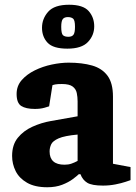

<svg xmlns="http://www.w3.org/2000/svg" viewBox="-20 -775 574 809"><path d="M179 14Q127 14 94 -5Q61 -24 46 -54Q31 -84 31 -118Q31 -165 55 -194.5Q79 -224 116.5 -241Q154 -258 194 -265L307 -285V-348Q307 -366 303.5 -383Q300 -400 286 -410.5Q272 -421 241 -421Q223 -421 214.5 -419.5Q206 -418 201 -416L187 -327Q185 -326 167.5 -321Q150 -316 127 -316Q89 -316 69.5 -328.5Q50 -341 50 -379Q50 -413 71.5 -437.5Q93 -462 126.5 -478.5Q160 -495 198 -503Q236 -511 269 -511Q326 -511 368 -499Q410 -487 433 -456Q456 -425 456 -368V-85L530 -71V-16Q527 -15 509.5 -9Q492 -3 466.5 2Q441 7 414 7Q367 7 347.5 -5Q328 -17 319 -41H312Q305 -34 287 -20.5Q269 -7 242 3.5Q215 14 179 14ZM252 -81Q268 -81 281 -85.5Q294 -90 307 -97V-208Q252 -203 227 -192Q202 -181 195.5 -166.5Q189 -152 189 -137Q189 -81 252 -81ZM264 -570Q204 -570 180.5 -595Q157 -620 157 -658Q157 -696 183 -725.5Q209 -755 271 -755Q330 -755 353.5 -728.5Q377 -702 377 -664Q377 -626 350.5 -598Q324 -570 264 -570ZM268 -620Q283 -620 289.5 -628.5Q296 -637 296 -662Q296 -690 288 -696.5Q280 -703 266 -703Q251 -703 244.5 -694.5Q238 -686 238 -662Q238 -633 245.5 -626.5Q253 -620 268 -620Z"/></svg>

Font: Faustina ExtraBold
Style: Regular
Weight: 800
Designer: Alfonso Garcia
Foundry: http://www.omnibus-type.com
Version: Version 1.200